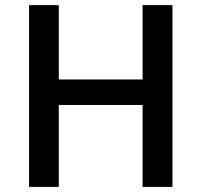

<svg xmlns="http://www.w3.org/2000/svg" viewBox="-20 -734 791 754"><path d="M657.2 0H540V-321.8H210.9V0H94.2V-713.9H210.9V-421.9H540V-713.9H657.2Z"/></svg>

Font: f1_25643          
Style: Regular
Weight: 600
Foundry: Ascender Corporation
Version: Version 1.10